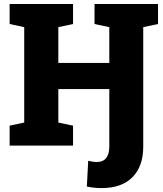

<svg xmlns="http://www.w3.org/2000/svg" viewBox="-20 -731 819 964"><path d="M490.2 213.4Q473.6 213.4 455.6 211.7Q437.5 210 416 205.6L422.9 76.2Q435.1 79.1 445.8 80.8Q456.5 82.5 465.8 82.5Q497.6 82.5 513.2 62.3Q528.8 42 528.8 4.9V-283.7H272.9V-115.7L346.7 -100.1V0H28.3V-100.1L101.6 -115.7V-594.7L28.3 -610.4V-710.9H272.9H346.7V-610.4L272.9 -594.7V-415H528.8V-594.7L454.6 -610.4V-710.9H773.4V-610.4L699.2 -594.7V4.9Q699.2 104.5 644.8 158.9Q590.3 213.4 490.2 213.4Z"/></svg>

Font: Roboto Slab LO Black
Style: Regular
Weight: 900
Designer: Google
Version: Version 2.000